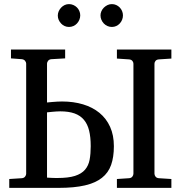

<svg xmlns="http://www.w3.org/2000/svg" viewBox="-20 -911 875 931"><path d="M419.9 -202.1Q419.9 -246.1 412.1 -277.8Q404.3 -309.6 386.7 -330.3Q369.1 -351.1 341.1 -361.1Q313 -371.1 272 -371.1Q263.7 -371.1 252.7 -370.4Q241.7 -369.6 231.9 -368.7Q220.2 -367.2 208 -366.2V-49.8Q215.3 -49.3 224.1 -48.8Q231.4 -48.3 240.2 -48.1Q249 -47.9 258.8 -47.9Q311.5 -47.9 343.5 -58.1Q375.5 -68.4 392.3 -88.1Q409.2 -107.9 414.6 -136.7Q419.9 -165.5 419.9 -202.1ZM532.2 -202.1Q532.2 -149.4 518.8 -111.3Q505.4 -73.2 474.1 -48.6Q442.9 -23.9 391.6 -12Q340.3 0 264.2 0H24.9V-43L85.9 -46.9Q96.7 -47.9 101.8 -54.9Q106.9 -62 106.9 -67.9V-603Q106.9 -608.9 101.8 -615.7Q96.7 -622.6 85.9 -624L33.2 -627.9V-670.9H295.9V-627.9L229 -624Q218.3 -623 213.1 -616Q208 -608.9 208 -603V-414.1Q221.2 -415 233.9 -416.5Q245.1 -417.5 257.6 -418.2Q270 -418.9 280.8 -418.9Q336.4 -418.9 382.6 -405Q428.7 -391.1 462.2 -363.8Q495.6 -336.4 513.9 -295.9Q532.2 -255.4 532.2 -202.1ZM546.9 0V-43L606 -46.9Q616.7 -47.9 621.8 -54.7Q627 -61.5 627 -68.8V-602.1Q627 -609.4 621.8 -615.7Q616.7 -622.1 606 -623L546.9 -627V-670.9H811V-627L750 -623Q739.3 -622.1 734.1 -615.7Q729 -609.4 729 -602.1V-68.8Q729 -61.5 734.1 -54.7Q739.3 -47.9 750 -46.9L811 -43V0ZM369.1 -836.4Q369.1 -825.2 364.7 -814.9Q360.4 -804.7 353 -796.9Q345.7 -789.1 335.7 -784.7Q325.7 -780.3 314.5 -780.3Q303.2 -780.3 293.5 -784.7Q283.7 -789.1 276.4 -796.9Q269 -804.7 264.6 -814.5Q260.3 -824.2 260.3 -835.4Q260.3 -846.2 264.6 -856.2Q269 -866.2 276.4 -874Q283.7 -881.8 293.5 -886.5Q303.2 -891.1 314.5 -891.1Q325.7 -891.1 335.7 -886.7Q345.7 -882.3 353 -875Q360.4 -867.7 364.7 -857.7Q369.1 -847.7 369.1 -836.4ZM576.2 -836.4Q576.2 -825.2 572 -814.9Q567.9 -804.7 560.5 -796.9Q553.2 -789.1 543.5 -784.7Q533.7 -780.3 522.5 -780.3Q511.2 -780.3 501.2 -784.7Q491.2 -789.1 483.6 -796.9Q476.1 -804.7 471.7 -814.9Q467.3 -825.2 467.3 -836.4Q467.3 -846.7 471.7 -856.7Q476.1 -866.7 483.9 -874.3Q491.7 -881.8 501.5 -886.5Q511.2 -891.1 522.5 -891.1Q533.7 -891.1 543.5 -886.7Q553.2 -882.3 560.5 -874.8Q567.9 -867.2 572 -857.2Q576.2 -847.2 576.2 -836.4Z"/></svg>

Font: Charis SIL Cyr
Style: Regular
Weight: 400
Foundry: SIL International
Version: Version 5.000